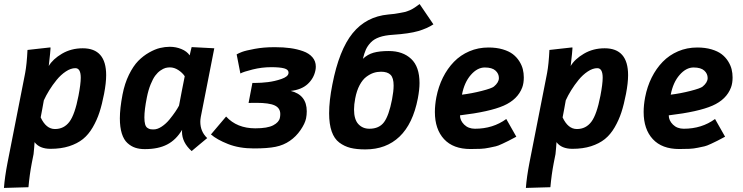

<svg xmlns="http://www.w3.org/2000/svg" viewBox="-43 -734 3686 952"><path d="M346.2 -259.3Q357.4 -317.9 357.4 -348.6Q357.4 -396 330.6 -396Q308.1 -396 283.4 -379.6Q258.8 -363.3 238 -337.9Q217.3 -312.5 201.2 -286.4Q185.1 -260.3 174.3 -236.3Q171.9 -222.2 166.7 -194.1Q161.6 -166 158.7 -151.9Q185.5 -94.2 229.5 -94.2Q273.9 -94.2 301 -129.9Q328.1 -165.5 346.2 -259.3ZM79.6 -360.8Q80.1 -362.8 80.8 -367.2Q81.5 -371.6 82 -373.5Q89.8 -414.6 93.3 -486.3Q112.3 -488.3 150.1 -492.7Q188 -497.1 207 -499Q207 -498.5 207.3 -496.6Q207.5 -494.6 207.5 -493.7Q207.5 -483.4 198.7 -406.7Q218.8 -440.9 264.4 -467.8Q310.1 -494.6 367.2 -494.6Q483.4 -494.6 483.4 -361.3Q483.4 -322.8 473.1 -269Q462.9 -216.3 450.2 -177.2Q437.5 -138.2 416.7 -102.5Q396 -66.9 368.2 -44.4Q340.3 -22 299.8 -9Q259.3 3.9 207.5 3.9Q152.8 3.9 128.4 -29.3Q127.9 -22.5 126.5 -2.4Q125 17.6 123.5 29.8Q122.1 37.1 119.1 52Q116.2 66.9 114.7 74.2Q103.5 132.3 98.1 194.3Q78.1 194.8 37.6 196Q-2.9 197.3 -23.4 197.8Q-19.5 144 -5.4 71.3Z M685.1 -250.5Q672.9 -189.5 672.9 -151.9Q672.9 -130.9 676.5 -117.9Q680.2 -105 688 -99.9Q695.8 -94.7 701.9 -93.5Q708 -92.3 719.2 -92.3Q737.8 -92.3 759 -106.4Q780.3 -120.6 797.4 -141.6Q814.5 -162.6 826.2 -179.9Q837.9 -197.3 844.7 -210.4Q849.1 -234.9 858.6 -283.4Q868.2 -332 873 -356Q861.3 -373.5 841.1 -386.7Q820.8 -399.9 799.3 -399.9Q788.1 -399.9 777.3 -397Q766.6 -394 752.7 -384.5Q738.8 -375 727.1 -359.4Q715.3 -343.8 703.9 -315.7Q692.4 -287.6 685.1 -250.5ZM952.6 -154.3Q950.2 -140.6 950.2 -130.4Q950.2 -81.5 984.4 -49.3Q971.2 -38.6 945.6 -17.1Q919.9 4.4 907.2 15.1Q859.4 -27.8 859.4 -80.6Q859.4 -86.9 859.9 -90.3Q830.1 -40.5 785.9 -17.6Q741.7 5.4 675.3 5.4Q648.4 5.4 627.7 -1.5Q606.9 -8.3 588.9 -24.7Q570.8 -41 561 -72Q551.3 -103 551.3 -147.5Q551.3 -195.8 564.5 -265.1Q575.2 -320.3 596.4 -363.5Q617.7 -406.7 642.3 -431.9Q667 -457 696.3 -473.6Q725.6 -490.2 750.5 -496.1Q775.4 -502 798.8 -502Q829.6 -502 856.7 -490.7Q883.8 -479.5 897.5 -459.5Q898.9 -466.3 902.1 -480Q905.3 -493.7 907.2 -500.5L1019.5 -494.6Q1008.3 -438 986.1 -324.5Q963.9 -210.9 952.6 -154.3Z M1002.9 -67.4 1078.1 -156.2Q1131.8 -97.7 1223.1 -97.7Q1283.2 -97.7 1311.8 -112.8Q1340.3 -127.9 1344.7 -149.4Q1346.7 -158.7 1346.7 -168.5Q1346.7 -198.2 1319.1 -211.2Q1291.5 -224.1 1227.5 -224.1Q1221.2 -224.1 1208.5 -223.9Q1195.8 -223.6 1189.5 -223.6L1208.5 -322.8H1217.3H1219.7H1223.1Q1252 -322.8 1285.9 -326.9Q1319.8 -331.1 1352.1 -342.3Q1384.3 -353.5 1387.2 -369.6Q1387.7 -371.1 1387.7 -374Q1387.7 -389.2 1366.2 -395Q1344.7 -400.9 1301.8 -400.9Q1255.4 -400.9 1210 -389.6Q1164.6 -378.4 1148.9 -369.6L1130.4 -464.4Q1139.2 -469.7 1157 -476.6Q1174.8 -483.4 1219.5 -491.7Q1264.2 -500 1315.4 -500H1321.8Q1362.3 -500 1396.2 -495.4Q1430.2 -490.7 1459.7 -480.2Q1489.3 -469.7 1506.1 -450.2Q1522.9 -430.7 1522.9 -403.8Q1522.9 -393.6 1521 -385.3Q1513.2 -345.7 1482.7 -317.4Q1452.1 -289.1 1398.4 -283.2Q1478 -263.7 1478 -182.1Q1478 -164.1 1474.6 -147Q1469.2 -121.1 1447 -88.9Q1424.8 -56.6 1394 -35.6Q1363.3 -14.2 1323.5 -6.1Q1283.7 2 1215.8 2Q1143.1 2 1087.9 -19.8Q1032.7 -41.5 1002.9 -67.4Z M1900.9 -241.2Q1908.7 -281.7 1908.7 -310.1Q1908.7 -347.7 1893.6 -363Q1878.4 -378.4 1846.2 -378.4Q1827.1 -378.4 1809.3 -372.6Q1791.5 -366.7 1773.2 -353Q1754.9 -339.4 1740.2 -312Q1725.6 -284.7 1718.3 -246.1Q1712.4 -215.3 1712.4 -191.4Q1712.4 -142.1 1733.6 -118.9Q1754.9 -95.7 1788.6 -95.7Q1836.9 -95.7 1861.1 -128.2Q1885.3 -160.6 1900.9 -241.2ZM1756.3 -442.4Q1779.8 -464.4 1809.3 -472.7Q1838.9 -481 1884.8 -481Q1954.1 -481 1995.6 -442.1Q2037.1 -403.3 2037.1 -322.3Q2037.1 -290 2028.8 -246.1Q2004.4 -120.1 1938 -56.6Q1871.6 6.8 1768.6 6.8H1767.6Q1725.1 6.8 1694.8 -0.7Q1664.6 -8.3 1639.4 -27.1Q1614.3 -45.9 1601.6 -82.3Q1588.9 -118.7 1588.9 -172.4Q1588.9 -234.4 1605 -315.4Q1638.2 -486.3 1705.3 -569.1Q1772.5 -651.9 1882.3 -662.1Q1899.4 -663.6 1913.3 -665.3Q1927.2 -667 1939.5 -669.7Q1951.7 -672.4 1959.7 -673.6Q1967.8 -674.8 1977.3 -678.7Q1986.8 -682.6 1990.5 -683.8Q1994.1 -685.1 2003.2 -690.4Q2012.2 -695.8 2013.9 -697Q2015.6 -698.2 2025.6 -705.3Q2035.6 -712.4 2037.6 -713.9L2106 -613.3Q2074.7 -592.8 2030.3 -579.8Q1985.8 -566.9 1904.8 -561.5Q1865.2 -559.1 1838.1 -549.6Q1811 -540 1795.2 -523.2Q1779.3 -506.3 1771.2 -488.3Q1763.2 -470.2 1756.3 -442.4Z M2247.6 -264.6Q2295.9 -270.5 2345.5 -283.2Q2395 -295.9 2405.8 -304.7Q2430.7 -325.2 2430.7 -347.2Q2430.7 -368.7 2413.8 -384Q2397 -399.4 2360.8 -399.4Q2323.7 -399.4 2291.5 -362.5Q2259.3 -325.7 2247.6 -264.6ZM2378.9 -498.5Q2418.5 -498.5 2449.7 -489.3Q2481 -480 2500 -465.3Q2519 -450.7 2531.7 -430.7Q2544.4 -410.6 2549.3 -390.9Q2554.2 -371.1 2554.2 -350.1Q2554.2 -321.3 2546.4 -300.3Q2523.9 -240.7 2454.6 -210.2Q2385.3 -179.7 2237.8 -162.1Q2237.8 -136.7 2258.5 -116.2Q2279.3 -95.7 2312 -95.7Q2401.4 -95.7 2467.3 -144L2517.1 -56.2Q2486.8 -40 2478.5 -35.9Q2470.2 -31.7 2448 -21.2Q2425.8 -10.7 2415 -8.5Q2404.3 -6.3 2383.1 -1.7Q2361.8 2.9 2340.3 3.9Q2318.8 4.9 2289.6 4.9Q2204.1 4.9 2158.7 -44.2Q2113.3 -93.3 2113.3 -178.7Q2113.3 -212.9 2120.6 -252Q2130.9 -304.7 2153.1 -349.4Q2175.3 -394 2207.8 -427.5Q2240.2 -460.9 2284.2 -479.7Q2328.1 -498.5 2378.9 -498.5Z M2934.1 -259.3Q2945.3 -317.9 2945.3 -348.6Q2945.3 -396 2918.5 -396Q2896 -396 2871.3 -379.6Q2846.7 -363.3 2825.9 -337.9Q2805.2 -312.5 2789.1 -286.4Q2772.9 -260.3 2762.2 -236.3Q2759.8 -222.2 2754.6 -194.1Q2749.5 -166 2746.6 -151.9Q2773.4 -94.2 2817.4 -94.2Q2861.8 -94.2 2888.9 -129.9Q2916 -165.5 2934.1 -259.3ZM2667.5 -360.8Q2668 -362.8 2668.7 -367.2Q2669.4 -371.6 2669.9 -373.5Q2677.7 -414.6 2681.2 -486.3Q2700.2 -488.3 2738 -492.7Q2775.9 -497.1 2794.9 -499Q2794.9 -498.5 2795.2 -496.6Q2795.4 -494.6 2795.4 -493.7Q2795.4 -483.4 2786.6 -406.7Q2806.6 -440.9 2852.3 -467.8Q2897.9 -494.6 2955.1 -494.6Q3071.3 -494.6 3071.3 -361.3Q3071.3 -322.8 3061 -269Q3050.8 -216.3 3038.1 -177.2Q3025.4 -138.2 3004.6 -102.5Q2983.9 -66.9 2956.1 -44.4Q2928.2 -22 2887.7 -9Q2847.2 3.9 2795.4 3.9Q2740.7 3.9 2716.3 -29.3Q2715.8 -22.5 2714.4 -2.4Q2712.9 17.6 2711.4 29.8Q2710 37.1 2707 52Q2704.1 66.9 2702.6 74.2Q2691.4 132.3 2686 194.3Q2666 194.8 2625.5 196Q2585 197.3 2564.5 197.8Q2568.4 144 2582.5 71.3Z M3282.7 -264.6Q3331.1 -270.5 3380.6 -283.2Q3430.2 -295.9 3440.9 -304.7Q3465.8 -325.2 3465.8 -347.2Q3465.8 -368.7 3449 -384Q3432.1 -399.4 3396 -399.4Q3358.9 -399.4 3326.7 -362.5Q3294.4 -325.7 3282.7 -264.6ZM3414.1 -498.5Q3453.6 -498.5 3484.9 -489.3Q3516.1 -480 3535.2 -465.3Q3554.2 -450.7 3566.9 -430.7Q3579.6 -410.6 3584.5 -390.9Q3589.4 -371.1 3589.4 -350.1Q3589.4 -321.3 3581.5 -300.3Q3559.1 -240.7 3489.7 -210.2Q3420.4 -179.7 3272.9 -162.1Q3272.9 -136.7 3293.7 -116.2Q3314.5 -95.7 3347.2 -95.7Q3436.5 -95.7 3502.4 -144L3552.2 -56.2Q3522 -40 3513.7 -35.9Q3505.4 -31.7 3483.2 -21.2Q3460.9 -10.7 3450.2 -8.5Q3439.5 -6.3 3418.2 -1.7Q3397 2.9 3375.5 3.9Q3354 4.9 3324.7 4.9Q3239.3 4.9 3193.8 -44.2Q3148.4 -93.3 3148.4 -178.7Q3148.4 -212.9 3155.8 -252Q3166 -304.7 3188.2 -349.4Q3210.4 -394 3242.9 -427.5Q3275.4 -460.9 3319.3 -479.7Q3363.3 -498.5 3414.1 -498.5Z"/></svg>

Font: Fantasque Sans Mono
Style: Bold Italic
Weight: 700
Italic angle: -11°
Monospace: yes
Designer: Jany Belluz
Version: Version 1.7.1